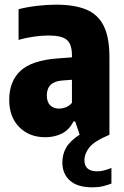

<svg xmlns="http://www.w3.org/2000/svg" viewBox="-20 -577 530 822"><path d="M174 10.5Q105.5 10.5 62.5 -32.8Q19.5 -76 19.5 -149.5Q19.5 -229 68 -274Q116.5 -319 228 -327L288 -331.5V-340Q288 -387.5 266.2 -406.2Q244.5 -425 188 -425Q159.5 -425 125.5 -420.2Q91.5 -415.5 59.5 -406V-537.5Q95.5 -547 138.8 -552Q182 -557 220.5 -557Q299.5 -557 350 -535.8Q400.5 -514.5 424.5 -465.2Q448.5 -416 448.5 -332.5V0Q383 27.5 362.2 54.5Q341.5 81.5 341.5 109Q341.5 156.5 396.5 156.5Q422.5 156.5 457 142V209Q440 215.5 420.5 220.2Q401 225 375 225Q312 225 279.5 196.2Q247 167.5 247 118.5Q247 83.5 263.5 54.8Q280 26 321 -0.5L302 -57H294.5Q276 -20.5 244.5 -5Q213 10.5 174 10.5ZM180.5 -168.5Q180.5 -140 195 -126Q209.5 -112 233 -112Q246.5 -112 261 -117.2Q275.5 -122.5 288 -136.5V-235.5L248 -232.5Q180.5 -228 180.5 -168.5Z"/></svg>

Font: Encode Sans Condensed ExtraBold
Style: Regular
Weight: 800
Width: 3
Designer: Multiple Designers
Foundry: Impallari Type
Version: Version 3.000; ttfautohint (v1.8.3) -l 8 -r 50 -G 200 -x 14 